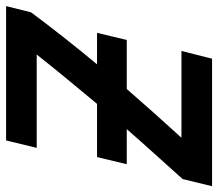

<svg xmlns="http://www.w3.org/2000/svg" viewBox="-72 -670 733 646"><g transform="rotate(90 295.0 -346.5)"><path d="M-8 0 13 -84Q51 -135 94.5 -190.5Q138 -246 188 -306H82L106 -406H271Q310 -451 351 -497Q392 -543 435 -590H143L169 -693H598L574 -594Q532 -547 489.5 -500Q447 -453 406 -406H524L500 -306H321Q276 -252 234 -201Q192 -150 155 -103H469L444 0Z"/></g></svg>

Font: Ubuntu Sans Mono SemiBold
Style: Italic
Weight: 600
Italic angle: -13.5°
Monospace: yes
Designer: Dalton Maag Ltd
Foundry: Dalton Maag Ltd
Version: Version 1.006